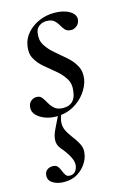

<svg xmlns="http://www.w3.org/2000/svg" viewBox="-106 -449 518 776"><g transform="rotate(-15 153.0 -60.5)"><path d="M103 11Q63 11 34 -8Q5 -27 9 -54Q11 -70 21.5 -78Q32 -86 44 -86Q59 -86 67 -75Q75 -64 82.5 -50.5Q90 -37 102.5 -26Q115 -15 139 -15Q163 -15 177 -28.5Q191 -42 194 -69Q199 -100 185 -122.5Q171 -145 148.5 -163.5Q126 -182 104 -200.5Q82 -219 69.5 -242Q57 -265 63 -297Q68 -326 88.5 -348.5Q109 -371 138.5 -383.5Q168 -396 201 -396Q240 -396 265 -381Q290 -366 287 -343Q284 -327 273 -319Q262 -311 252 -311Q234 -311 225.5 -320.5Q217 -330 210.5 -342Q204 -354 193.5 -363Q183 -372 162 -372Q144 -372 131 -362Q118 -352 116 -335Q111 -306 124.5 -284Q138 -262 160.5 -243Q183 -224 205.5 -204.5Q228 -185 241 -161Q254 -137 249 -105Q244 -77 224 -50Q204 -23 173 -6Q142 11 103 11ZM64 275Q36 275 16.5 262.5Q-3 250 1 226Q3 214 12.5 207.5Q22 201 34 201Q49 201 55.5 209.5Q62 218 66 228.5Q70 239 75.5 247.5Q81 256 93 256Q120 256 126 223Q128 205 116 183Q104 161 84 138Q71 122 72 102Q73 82 84 60L113 0H126Q115 24 114.5 41.5Q114 59 121 73.5Q128 88 140 104Q158 127 167.5 146.5Q177 166 172 188Q170 205 157 225.5Q144 246 121 260.5Q98 275 64 275Z"/></g></svg>

Font: Cormorant Light Medium
Style: Italic
Weight: 500
Italic angle: -10°
Version: Version 4.000